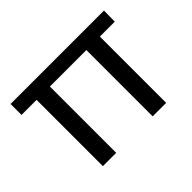

<svg xmlns="http://www.w3.org/2000/svg" viewBox="-106 -671 856 856"><g transform="rotate(-45 321.5 -243.5)"><path d="M615 -418H521V0H436V-418H206V0H122V-418H27V-487H616Z"/></g></svg>

Font: Exo 2
Style: Regular
Weight: 400
Designer: Natanael Gama
Version: Version 1.001;PS 001.001;hotconv 1.0.70;makeotf.lib2.5.58329